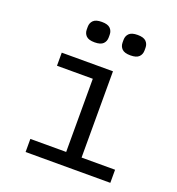

<svg xmlns="http://www.w3.org/2000/svg" viewBox="-131 -830 863 937"><g transform="rotate(20 300.0 -362.0)"><path d="M106 -68H292V-448H106V-516H372V-68H546V0H106ZM239 -618Q208 -618 195 -631Q182 -644 182 -664V-678Q182 -698 195 -711Q208 -724 239 -724Q270 -724 283 -711Q296 -698 296 -678V-664Q296 -644 283 -631Q270 -618 239 -618ZM425 -618Q394 -618 381 -631Q368 -644 368 -664V-678Q368 -698 381 -711Q394 -724 425 -724Q456 -724 469 -711Q482 -698 482 -678V-664Q482 -644 469 -631Q456 -618 425 -618Z"/></g></svg>

Font: IBM Plex Mono
Style: Regular
Weight: 400
Monospace: yes
Designer: Mike Abbink, Paul van der Laan, Pieter van Rosmalen
Foundry: Bold Monday
Version: Version 2.3